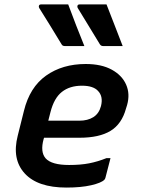

<svg xmlns="http://www.w3.org/2000/svg" viewBox="-20 -836 640 867"><path d="M288 -816Q306 -768 324 -721Q342 -674 361 -628H273Q262 -628 258 -636Q229 -684 206.5 -720.5Q184 -757 157 -800Q154 -805 156 -810.5Q158 -816 165 -816ZM461 -816Q480 -768 498 -721Q516 -674 534 -628H446Q436 -628 431 -636Q402 -684 379.5 -720.5Q357 -757 331 -800Q328 -805 330 -810.5Q332 -816 339 -816ZM367 -547Q438 -547 484.5 -521.5Q531 -496 549.5 -454Q568 -412 554 -362L549 -346Q530 -276 479 -245Q428 -214 339 -214H179L177 -208Q161 -150 186 -121Q213 -91 292 -91Q344 -91 382.5 -98.5Q421 -106 461 -122H479Q468 -77 456 -33Q455 -30 454 -28Q453 -26 451 -24Q437 -10 391.5 0.5Q346 11 280 11Q150 11 91.5 -53Q33 -117 60 -223L88 -335Q114 -442 188 -494.5Q262 -547 367 -547ZM350 -449Q295 -449 259.5 -421Q224 -393 208 -330L198 -291H338Q376 -291 401.5 -307Q427 -323 436 -357Q447 -401 422 -426Q412 -437 394 -443Q376 -449 350 -449Z"/></svg>

Font: Recursive Mn Lnr St SmB
Style: Italic
Weight: 600
Italic angle: -15°
Monospace: yes
Version: Version 1.079;hotconv 1.0.112;makeotfexe 2.5.65598; ttfautoh